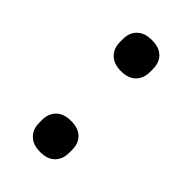

<svg xmlns="http://www.w3.org/2000/svg" viewBox="-175 -590 660 660"><g transform="rotate(45 155.0 -260.0)"><path d="M82 -449V-464Q82 -495 101 -513.5Q120 -532 155 -532Q191 -532 209.5 -513.5Q228 -495 228 -464V-449Q228 -419 209.5 -400Q191 -381 155 -381Q120 -381 101 -400Q82 -419 82 -449ZM82 -56V-71Q82 -102 101 -120.5Q120 -139 155 -139Q191 -139 209.5 -120.5Q228 -102 228 -71V-56Q228 -26 209.5 -7Q191 12 155 12Q120 12 101 -7Q82 -26 82 -56Z"/></g></svg>

Font: IBM Plex Sans KR Medm
Style: Regular
Weight: 500
Designer: Mike Abbink; Paul van der Laan; Pieter van Rosmalen; Wujin Sim; Chorong Kim; Dohee Lee;
Foundry: Sandoll Inc.
Version: Version 1.003